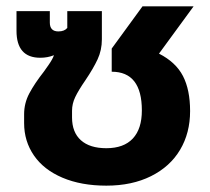

<svg xmlns="http://www.w3.org/2000/svg" viewBox="-20 -570 663 605"><path d="M56 -182V-210Q56 -245 72.5 -276Q89 -307 118 -344Q121 -348 133.5 -366Q146 -384 150 -396Q130 -388 107 -388Q32 -388 32 -473V-535H137V-499Q137 -471 164 -471Q183 -471 192 -482V-535H301V-446Q301 -412 287.5 -383Q274 -354 249 -317Q227 -285 217 -264Q207 -243 207 -221V-200Q207 -153 235 -128Q263 -103 315 -103Q370 -103 398.5 -133.5Q427 -164 427 -222Q427 -344 332 -344V-417L429 -550H590L481 -401Q534 -374 556.5 -330.5Q579 -287 579 -220Q579 -151 547.5 -98Q516 -45 456 -15Q396 15 315 15Q236 15 177 -10Q118 -35 87 -80Q56 -125 56 -182Z"/></svg>

Font: Prompt SemiBold
Style: Regular
Weight: 600
Designer: Katatrad Team
Foundry: CadsonDemak
Version: Version 1.000